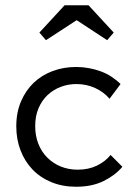

<svg xmlns="http://www.w3.org/2000/svg" viewBox="-20 -703 515 731"><path d="M270 8Q330 8 374 -13.5Q418 -35 446 -68L401 -113Q381 -88 349 -72.5Q317 -57 276 -57Q241 -57 211.5 -69Q182 -81 160 -103Q138 -125 126 -155.5Q114 -186 114 -223Q114 -261 126.5 -290.5Q139 -320 160.5 -340.5Q182 -361 210.5 -372Q239 -383 271 -383Q309 -383 342 -368Q375 -353 397 -327L439 -383Q424 -398 405 -410.5Q386 -423 364.5 -431Q343 -439 319 -443.5Q295 -448 270 -448Q222 -448 180.5 -432.5Q139 -417 108.5 -388Q78 -359 60 -317Q42 -275 42 -222Q42 -173 58 -131Q74 -89 103.5 -58Q133 -27 175.5 -9.5Q218 8 270 8ZM155 -550 310 -651H234L388 -550L413 -579L317 -683H226L130 -579Z"/></svg>

Font: Tilda Sans VF
Style: Regular
Weight: 400
Designer: ParaType Ltd
Foundry: ParaType Ltd
Version: Version 1.010